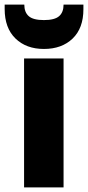

<svg xmlns="http://www.w3.org/2000/svg" viewBox="-29 -811 381 831"><path d="M75.2 0V-558.1H246.1V0ZM332 -771Q332 -689 285.2 -644Q238.3 -599.1 161.1 -599.1Q84.5 -599.1 37.8 -644.5Q-8.8 -689.9 -8.8 -772V-791H76.2Q76.2 -757.8 95.5 -741Q114.7 -724.1 161.1 -724.1Q207.5 -724.1 226.8 -741Q246.1 -757.8 246.1 -791H332Z"/></svg>

Font: SVN-Poppins
Style: Bold
Weight: 700
Designer: Ninad Kale (Devanagari), Jonny Pinhorn (Latin)
Foundry: Indian Type Foundry
Version: Version 3.200;PS 1.000;hotconv 16.6.54;makeotf.lib2.5.65590